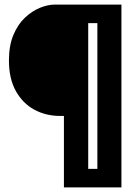

<svg xmlns="http://www.w3.org/2000/svg" viewBox="-20 -680 600 838"><path d="M259 138V-174H242Q180 -174 129.5 -201.5Q79 -229 49 -283Q19 -337 19 -416Q19 -481 38.5 -527.5Q58 -574 89 -603Q120 -632 154.5 -646Q189 -660 219 -660H365V138ZM336 138V57H436V138ZM405 138V-660H510V138ZM321 -579V-660H453V-579Z"/></svg>

Font: Bricolage Grotesque Condensed ExtraBold
Style: Regular
Weight: 800
Width: 3
Designer: Mathieu Triay
Foundry: Atelier Triay
Version: Version 1.000;gftools[0.9.30]